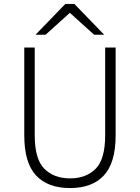

<svg xmlns="http://www.w3.org/2000/svg" viewBox="-20 -941 709 973"><path d="M103 -255V-700H156V-256Q156 -134 205 -85.5Q254 -37 335 -37Q416 -37 464.5 -85.5Q513 -134 513 -256V-700H566V-255Q566 -116 506.5 -52Q447 12 335 12Q222 12 162.5 -52Q103 -116 103 -255ZM334 -876 211 -765H160L311 -921H357L508 -765H457Z"/></svg>

Font: Overpass ExtraLight
Style: Regular
Weight: 200
Designer: Delve Withrington, Thomas Jockin
Foundry: Delve Fonts
Version: Version 3.000;DELV;Overpass